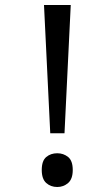

<svg xmlns="http://www.w3.org/2000/svg" viewBox="-20 -734 423 768"><path d="M181 -201 156 -714H263L238 -201ZM147 -54Q147 -91 165 -106Q183 -121 209 -121Q234 -121 252.5 -106Q271 -91 271 -54Q271 -18 252.5 -2Q234 14 209 14Q183 14 165 -2Q147 -18 147 -54Z"/></svg>

Font: lsinhala25
Style: Book
Weight: 400
Designer: Jelle Bosma - Monotype Design Team
Foundry: Monotype Imaging Inc.
Version: Version 2.003